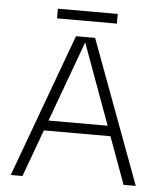

<svg xmlns="http://www.w3.org/2000/svg" viewBox="-50 -707 628 751"><g transform="rotate(5 264.5 -332.0)"><path d="M20 0 227 -563H302L511 0H463L265 -542L66 0ZM121 -185 130 -225H400L408 -185ZM147 -626V-664H382V-626Z"/></g></svg>

Font: Darker Grotesque Light
Style: Regular
Weight: 400
Version: Version 1.000;gftools[0.9.28]